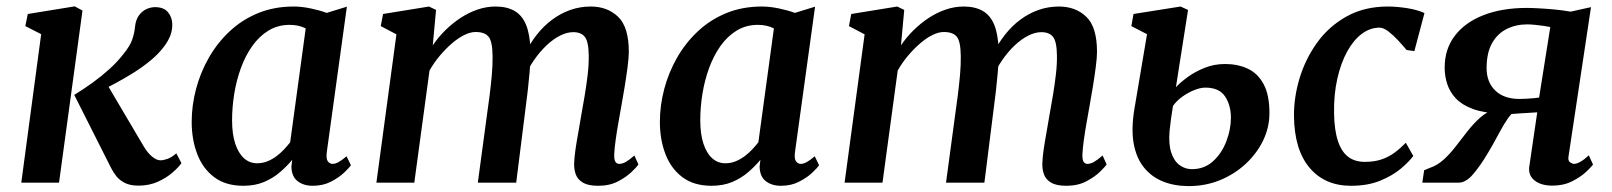

<svg xmlns="http://www.w3.org/2000/svg" viewBox="-20 -588 5189 618"><path d="M48.5 0 112.5 -478 61.5 -504 69.5 -543 220.5 -567.5 245.5 -554 170 0ZM426 9.5Q399 9.5 381.8 0.8Q364.5 -8 354.2 -21.2Q344 -34.5 337.5 -47.5L219 -282.5Q250.5 -302 278.5 -322.2Q306.5 -342.5 331.2 -364.8Q356 -387 376.5 -413Q399 -440.5 406 -461.8Q413 -483 414.5 -501.5Q417 -524.5 427.2 -538.5Q437.5 -552.5 451.5 -558.8Q465.5 -565 479 -565Q506.5 -565 520 -549.5Q533.5 -534 534.5 -511.5Q535 -490.5 527.8 -472.5Q520.5 -454.5 509 -439.5Q491.5 -415.5 464.5 -393.2Q437.5 -371 407.2 -352.2Q377 -333.5 349.2 -318.8Q321.5 -304 301.5 -294.5L313.5 -335.5L442.5 -117Q455 -96 469.5 -84Q484 -72 496.5 -72Q506 -72 519.5 -76.8Q533 -81.5 547.5 -94.5L564 -63Q555.5 -50.5 536 -33.2Q516.5 -16 488.5 -3.2Q460.5 9.5 426 9.5Z M1032 -99.5Q1029 -77.5 1035 -69Q1041 -60.5 1050.5 -60.5Q1059 -60.5 1069.2 -66Q1079.5 -71.5 1095.5 -85L1109.5 -56Q1104.5 -48.5 1087.8 -32.5Q1071 -16.5 1045.2 -3.2Q1019.5 10 986.5 10Q957 10 937.8 -5Q918.5 -20 918 -52L920.5 -73.5Q903.5 -53 881.2 -33.8Q859 -14.5 829.8 -2.2Q800.5 10 763.5 10Q706.5 10 669.8 -17.5Q633 -45 615 -91.8Q597 -138.5 597 -196Q597 -248.5 611 -301.5Q625 -354.5 652.2 -402.2Q679.5 -450 719.2 -487.2Q759 -524.5 810.8 -545.8Q862.5 -567 925.5 -567Q951 -567 980.5 -560.8Q1010 -554.5 1031.5 -546.5L1096.5 -566.5ZM964 -496.5Q952.5 -502.5 939.5 -505.2Q926.5 -508 912.5 -508Q874.5 -508 844.5 -489.8Q814.5 -471.5 792.2 -440.2Q770 -409 755.5 -369.2Q741 -329.5 734 -286.2Q727 -243 727 -201Q727 -156.5 737.2 -125.5Q747.5 -94.5 765.5 -78.5Q783.5 -62.5 807.5 -62.5Q825.5 -62.5 840.8 -68.8Q856 -75 869.5 -85Q883 -95 894 -106.8Q905 -118.5 914 -130Z M1383.5 -556 1373 -442Q1390 -467.5 1413 -490.2Q1436 -513 1462.2 -530.2Q1488.5 -547.5 1517 -557.2Q1545.5 -567 1575 -567Q1611 -567 1635.5 -553.2Q1660 -539.5 1672.8 -509.2Q1685.5 -479 1687.5 -428.5Q1687.5 -422 1687.5 -415Q1687.5 -408 1687 -400.8Q1686.5 -393.5 1685.5 -385.5L1667.5 -411Q1684.5 -446.5 1707 -475.2Q1729.5 -504 1757 -524.5Q1784.5 -545 1815.8 -556Q1847 -567 1881.5 -567Q1935 -567 1969.5 -534Q2004 -501 2004 -421Q2004 -403 2000 -372.2Q1996 -341.5 1990.5 -308Q1985 -274.5 1980 -247Q1975.5 -221.5 1970.5 -193.5Q1965.5 -165.5 1961.8 -138.8Q1958 -112 1957 -91Q1956.5 -73.5 1961 -67Q1965.5 -60.5 1973 -60.5Q1983 -60.5 1993.8 -66.5Q2004.5 -72.5 2022 -87.5L2035 -58.5Q2030 -51 2013.2 -34.8Q1996.5 -18.5 1969.2 -4.2Q1942 10 1905.5 10Q1873.5 10 1856.5 0Q1839.5 -10 1833.5 -26.2Q1827.5 -42.5 1828 -61.5Q1828.5 -79.5 1832.2 -106Q1836 -132.5 1841.5 -162.2Q1847 -192 1851.5 -220.5Q1856.5 -247.5 1862 -280.5Q1867.5 -313.5 1871.5 -347Q1875.5 -380.5 1875 -409.5Q1874.5 -454 1862.5 -469.2Q1850.5 -484.5 1825 -484.5Q1805 -484.5 1783 -473.5Q1761 -462.5 1739.2 -442Q1717.5 -421.5 1698.5 -394Q1679.5 -366.5 1666.5 -334L1687.5 -405Q1687 -382 1684.5 -354.2Q1682 -326.5 1679 -298.8Q1676 -271 1672.5 -246.5L1641.5 0H1518L1547.5 -219Q1551.5 -247 1555.8 -280Q1560 -313 1563 -346.2Q1566 -379.5 1565.5 -407.5Q1565 -455 1552.5 -470Q1540 -485 1511 -485Q1494 -485 1474.2 -475.2Q1454.5 -465.5 1434.5 -448.2Q1414.5 -431 1395.8 -408.8Q1377 -386.5 1362.5 -361L1313.5 0H1191.5L1256 -477.5L1205.5 -504L1213 -543L1361 -567Z M2539 -99.5Q2536 -77.5 2542 -69Q2548 -60.5 2557.5 -60.5Q2566 -60.5 2576.2 -66Q2586.5 -71.5 2602.5 -85L2616.5 -56Q2611.5 -48.5 2594.8 -32.5Q2578 -16.5 2552.2 -3.2Q2526.5 10 2493.5 10Q2464 10 2444.8 -5Q2425.5 -20 2425 -52L2427.5 -73.5Q2410.5 -53 2388.2 -33.8Q2366 -14.5 2336.8 -2.2Q2307.5 10 2270.5 10Q2213.5 10 2176.8 -17.5Q2140 -45 2122 -91.8Q2104 -138.5 2104 -196Q2104 -248.5 2118 -301.5Q2132 -354.5 2159.2 -402.2Q2186.5 -450 2226.2 -487.2Q2266 -524.5 2317.8 -545.8Q2369.5 -567 2432.5 -567Q2458 -567 2487.5 -560.8Q2517 -554.5 2538.5 -546.5L2603.5 -566.5ZM2471 -496.5Q2459.5 -502.5 2446.5 -505.2Q2433.5 -508 2419.5 -508Q2381.5 -508 2351.5 -489.8Q2321.5 -471.5 2299.2 -440.2Q2277 -409 2262.5 -369.2Q2248 -329.5 2241 -286.2Q2234 -243 2234 -201Q2234 -156.5 2244.2 -125.5Q2254.5 -94.5 2272.5 -78.5Q2290.5 -62.5 2314.5 -62.5Q2332.5 -62.5 2347.8 -68.8Q2363 -75 2376.5 -85Q2390 -95 2401 -106.8Q2412 -118.5 2421 -130Z M2890.5 -556 2880 -442Q2897 -467.5 2920 -490.2Q2943 -513 2969.2 -530.2Q2995.5 -547.5 3024 -557.2Q3052.5 -567 3082 -567Q3118 -567 3142.5 -553.2Q3167 -539.5 3179.8 -509.2Q3192.5 -479 3194.5 -428.5Q3194.5 -422 3194.5 -415Q3194.5 -408 3194 -400.8Q3193.5 -393.5 3192.5 -385.5L3174.5 -411Q3191.5 -446.5 3214 -475.2Q3236.5 -504 3264 -524.5Q3291.5 -545 3322.8 -556Q3354 -567 3388.5 -567Q3442 -567 3476.5 -534Q3511 -501 3511 -421Q3511 -403 3507 -372.2Q3503 -341.5 3497.5 -308Q3492 -274.5 3487 -247Q3482.5 -221.5 3477.5 -193.5Q3472.5 -165.5 3468.8 -138.8Q3465 -112 3464 -91Q3463.5 -73.5 3468 -67Q3472.5 -60.5 3480 -60.5Q3490 -60.5 3500.8 -66.5Q3511.5 -72.5 3529 -87.5L3542 -58.5Q3537 -51 3520.2 -34.8Q3503.5 -18.5 3476.2 -4.2Q3449 10 3412.5 10Q3380.5 10 3363.5 0Q3346.5 -10 3340.5 -26.2Q3334.5 -42.5 3335 -61.5Q3335.5 -79.5 3339.2 -106Q3343 -132.5 3348.5 -162.2Q3354 -192 3358.5 -220.5Q3363.5 -247.5 3369 -280.5Q3374.5 -313.5 3378.5 -347Q3382.5 -380.5 3382 -409.5Q3381.5 -454 3369.5 -469.2Q3357.5 -484.5 3332 -484.5Q3312 -484.5 3290 -473.5Q3268 -462.5 3246.2 -442Q3224.5 -421.5 3205.5 -394Q3186.5 -366.5 3173.5 -334L3194.5 -405Q3194 -382 3191.5 -354.2Q3189 -326.5 3186 -298.8Q3183 -271 3179.5 -246.5L3148.5 0H3025L3054.5 -219Q3058.5 -247 3062.8 -280Q3067 -313 3070 -346.2Q3073 -379.5 3072.5 -407.5Q3072 -455 3059.5 -470Q3047 -485 3018 -485Q3001 -485 2981.2 -475.2Q2961.5 -465.5 2941.5 -448.2Q2921.5 -431 2902.8 -408.8Q2884 -386.5 2869.5 -361L2820.5 0H2698.5L2763 -477.5L2712.5 -504L2720 -543L2868 -567Z M3806.5 11Q3761 11 3724.2 -3.5Q3687.5 -18 3662.8 -48Q3638 -78 3629.2 -125.2Q3620.5 -172.5 3631.5 -238L3672 -478L3621.5 -504L3628.5 -543L3780 -567L3804 -556L3765 -307.5Q3778.5 -322 3802.2 -339.5Q3826 -357 3857 -369.5Q3888 -382 3923.5 -382Q3964 -382 3996.2 -367Q4028.5 -352 4047.2 -317.2Q4066 -282.5 4066 -224Q4066 -178 4045.8 -136Q4025.5 -94 3989.8 -60.8Q3954 -27.5 3907 -8.2Q3860 11 3806.5 11ZM3816.5 -43.5Q3856.5 -43.5 3884.5 -69Q3912.5 -94.5 3927.2 -133Q3942 -171.5 3942 -209.5Q3942 -249 3923.2 -277.5Q3904.5 -306 3859.5 -306Q3844 -306 3824 -298Q3804 -290 3785.5 -276.8Q3767 -263.5 3755.5 -247Q3752 -226.5 3749.2 -206Q3746.5 -185.5 3744.5 -166Q3741 -124 3750 -96.8Q3759 -69.5 3776.8 -56.5Q3794.5 -43.5 3816.5 -43.5Z M4328.5 10Q4244 10 4195 -48.2Q4146 -106.5 4145 -215Q4144.5 -275 4163.2 -336.8Q4182 -398.5 4219.5 -450.8Q4257 -503 4314.2 -535Q4371.5 -567 4447 -567Q4475.5 -567 4509 -561.8Q4542.5 -556.5 4565 -546L4532.5 -423.5L4507.5 -427Q4495.5 -441.5 4480 -458.2Q4464.5 -475 4448.8 -487Q4433 -499 4420 -499Q4390 -499 4363.2 -479Q4336.5 -459 4316.2 -422.2Q4296 -385.5 4284.5 -334.8Q4273 -284 4274 -223Q4275 -168.5 4286.5 -134Q4298 -99.5 4319.5 -83.2Q4341 -67 4373 -67Q4404 -67 4427.2 -75Q4450.5 -83 4469.2 -97Q4488 -111 4505 -128.5L4529 -86Q4516 -68 4489 -45.2Q4462 -22.5 4422 -6.2Q4382 10 4328.5 10Z M5094 -88 5107.5 -58.5Q5103 -51.5 5085.5 -35Q5068 -18.5 5040.2 -4.5Q5012.5 9.5 4977 9.5Q4941 9.5 4920.2 -6.5Q4899.5 -22.5 4902 -49L4928 -226.5Q4917 -225.5 4901.8 -224.8Q4886.5 -224 4871.2 -223Q4856 -222 4845 -221Q4833.5 -208.5 4821.8 -188.8Q4810 -169 4797 -144.5Q4784 -120 4768 -93.5Q4745.5 -55.5 4722 -27.8Q4698.5 0 4675 0H4558L4564 -40L4582 -47.5Q4606 -55.5 4626.8 -74.2Q4647.5 -93 4666.2 -117.5Q4685 -142 4704.2 -166.5Q4723.5 -191 4744.8 -209.8Q4766 -228.5 4791 -236L4808 -222.5Q4755 -224.5 4720.2 -237.5Q4685.5 -250.5 4666 -271.2Q4646.5 -292 4638.2 -317.8Q4630 -343.5 4630 -370.5Q4630 -430 4662.8 -473Q4695.5 -516 4755 -539.2Q4814.5 -562.5 4895 -562.5Q4910 -562.5 4933.2 -561.2Q4956.5 -560 4983.2 -557.5Q5010 -555 5035.5 -550.5L5101 -565L5028.5 -83.5Q5026.5 -70.5 5033.8 -65.5Q5041 -60.5 5046.5 -60.5Q5055 -60.5 5067.2 -67.5Q5079.5 -74.5 5094 -88ZM4934 -274 4970 -501Q4963.5 -502.5 4950 -504.5Q4936.5 -506.5 4921.5 -508Q4906.5 -509.5 4895.5 -509.5Q4859.5 -509.5 4829.8 -494.8Q4800 -480 4782.5 -449Q4765 -418 4765 -368.5Q4765 -323.5 4793 -296.5Q4821 -269.5 4871 -269.5Q4879.5 -269.5 4892.5 -270.2Q4905.5 -271 4917.2 -272Q4929 -273 4934 -274Z"/></svg>

Font: Merriweather 20pt SemiBold
Style: Italic
Weight: 600
Italic angle: -7.8°
Version: Version 2.101